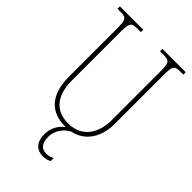

<svg xmlns="http://www.w3.org/2000/svg" viewBox="-277 -806 1124 1124"><g transform="rotate(45 285.0 -244.0)"><path d="M283 10H289C259 30 229 72 229 127C229 195 264 226 315 226C336 226 350 222 367 213V188C347 198 335 201 316 201C282 201 256 180 256 123C256 66 294 24 330 6C430 -15 478 -103 478 -205V-607C478 -683 484 -694 534 -694H558V-714H365V-694H394C444 -694 450 -683 450 -607V-207C450 -112 404 -15 283 -15C185 -15 121 -75 121 -210V-606C121 -684 128 -694 177 -694H206V-714H13V-694H37C87 -694 93 -683 93 -608V-214C93 -54 170 10 283 10Z"/></g></svg>

Font: Noto Serif Bengali Condensed Thin
Style: Regular
Weight: 100
Width: 3
Designer: Juan Bruce, Universal Thirst, Indian Type Foundry and the Monotype Design Team.
Foundry: Monotype Imaging Inc.
Version: Version 2.003